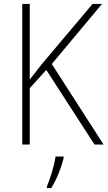

<svg xmlns="http://www.w3.org/2000/svg" viewBox="-20 -734 546 975"><path d="M506 0 243 -409 498 -714H450L193 -409C168 -377 147 -351 131 -330V-714H93V0H131V-286L215 -379L460 0ZM303 69V61H262C257 103 233 180 218 213V221H240C269 176 291 117 303 69Z"/></svg>

Font: Noto Sans Gurmukhi UI SemiCondensed ExtraLight
Style: Regular
Weight: 200
Width: 4
Designer: Jelle Bosma - Monotype Design Team
Foundry: Monotype Imaging Inc.
Version: Version 2.004